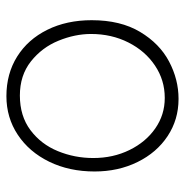

<svg xmlns="http://www.w3.org/2000/svg" viewBox="-9 -526 577 599"><g transform="rotate(-90 279.5 -226.5)"><path d="M279 -495Q349 -495 402.5 -461.5Q456 -428 486 -367.5Q516 -307 516 -229Q516 -139 479.5 -78Q443 -17 387 12.5Q331 42 271 42H270Q206 42 154.5 8Q103 -26 73.5 -86Q44 -146 44 -220Q44 -299 74.5 -361.5Q105 -424 158.5 -459.5Q212 -495 279 -495ZM273 -1H274Q329 -1 374.5 -31.5Q420 -62 446.5 -114.5Q473 -167 473 -231Q473 -281 452 -332.5Q431 -384 387.5 -418.5Q344 -453 281 -453Q217 -453 173 -420Q129 -387 107.5 -334.5Q86 -282 86 -224Q86 -162 111 -111Q136 -60 178.5 -30.5Q221 -1 273 -1Z"/></g></svg>

Font: Gmarket Sans TTF Light
Style: Regular
Weight: 300
Designer: Creative Director : Sungho Lee; Art Director : Kiwoong Choi; Project Manager : Sori Yang, Jongwook Yoon; Font Designer :
Foundry: Sandoll Inc.
Version: Version 1.000;hotconv 1.0.109;makeotfexe 2.5.65596